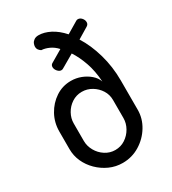

<svg xmlns="http://www.w3.org/2000/svg" viewBox="-186 -859 864 965"><g transform="rotate(-30 245.5 -376.0)"><path d="M239 8Q199 8 163.5 -8Q128 -24 100 -51.5Q72 -79 56.5 -113.5Q41 -148 41 -186V-288Q41 -340 65 -383.5Q89 -427 129 -453.5Q169 -480 218 -480Q248 -480 275.5 -469.5Q303 -459 324.5 -440.5Q346 -422 354 -398Q350 -461 332.5 -511Q315 -561 291 -597L215 -553Q211 -550 204 -550Q193 -550 183 -561.5Q173 -573 173 -586Q173 -599 185 -605L253 -645Q234 -666 211 -676.5Q188 -687 167 -688Q160 -692 154 -699.5Q148 -707 148 -719Q148 -727 152 -736.5Q156 -746 166 -753Q176 -760 192 -760Q224 -760 259 -742Q294 -724 326 -688L393 -728Q398 -731 403 -731Q416 -731 425.5 -720Q435 -709 435 -696Q435 -683 423 -676L360 -638Q395 -583 416 -509.5Q437 -436 437 -356V-186Q437 -136 410 -91.5Q383 -47 338 -19.5Q293 8 239 8ZM239 -67Q271 -67 297 -84Q323 -101 338.5 -128.5Q354 -156 354 -186V-291Q354 -322 338 -347.5Q322 -373 295.5 -389Q269 -405 238 -405Q206 -405 180 -388Q154 -371 139 -344Q124 -317 124 -288V-186Q124 -156 139.5 -128.5Q155 -101 181.5 -84Q208 -67 239 -67Z"/></g></svg>

Font: Dosis Medium
Style: Regular
Weight: 500
Designer: EdgarTolentino, PabloImpallari, IginoMarini
Foundry: EdgarTolentino, PabloImpallari, IginoMarini
Version: Version 3.001; ttfautohint (v1.8.2)